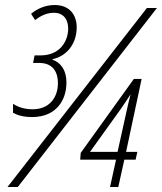

<svg xmlns="http://www.w3.org/2000/svg" viewBox="-20 -746 646 766"><path d="M108 -279C204 -279 245 -346 245 -416C245 -470 219 -498 189 -508L190 -510C246 -522 286 -571 286 -637C286 -685 259 -726 198 -726C158 -726 126 -709 104 -691L120 -666C140 -681 164 -695 195 -695C233 -695 252 -669 252 -632C252 -584 221 -525 142 -525H118L112 -495H136C177 -495 211 -474 211 -414C211 -357 177 -310 110 -310C77 -310 51 -319 32 -332V-296C48 -287 72 -279 108 -279ZM10 0H51L606 -714H566ZM419 0H452L476 -109H521L528 -140H483L545 -431H514L302 -136L300 -109H443ZM339 -140 461 -310C478 -334 488 -350 501 -370C496 -352 490 -325 484 -298L449 -140Z"/></svg>

Font: Noto Sans ExtraCondensed ExtraLight
Style: Italic
Weight: 200
Width: 2
Italic angle: -12°
Designer: Monotype Design Team
Foundry: Monotype Imaging Inc.
Version: Version 2.013